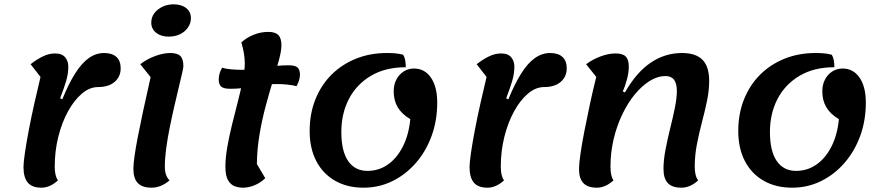

<svg xmlns="http://www.w3.org/2000/svg" viewBox="-20 -846 4099 891"><path d="M172 25Q129 25 109 1.5Q89 -22 89 -71Q89 -91 95.5 -136Q102 -181 113.5 -241.5Q125 -302 139.5 -366.5Q154 -431 168 -489L122 -548Q150 -570 178.5 -584Q207 -598 235 -598Q268 -598 282.5 -580Q297 -562 297 -537Q297 -503 286 -467Q275 -431 259 -390L269 -385Q298 -456 328 -504Q358 -552 391.5 -576Q425 -600 463 -600Q500 -600 520 -582Q540 -564 540 -529Q540 -490 512 -466Q484 -442 435 -442Q396 -442 360 -411.5Q324 -381 295.5 -329Q267 -277 250.5 -211Q234 -145 234 -73Q234 -29 249 -9Q212 25 172 25Z M683 25Q640 25 619.5 3.5Q599 -18 599 -62Q599 -83 604 -119.5Q609 -156 619 -208Q629 -260 644 -330Q659 -400 679 -488L631 -548Q662 -572 700 -586Q738 -600 770 -600Q803 -600 817 -586Q831 -572 831 -539Q831 -531 824.5 -503.5Q818 -476 808.5 -436Q799 -396 788 -348.5Q777 -301 767 -251Q757 -201 751 -155.5Q745 -110 745 -73Q745 -51 750.5 -35Q756 -19 767 -9Q727 25 683 25ZM763 -676Q727 -676 704.5 -694Q682 -712 682 -741Q682 -766 696.5 -785Q711 -804 734.5 -815Q758 -826 785 -826Q822 -826 844 -808.5Q866 -791 866 -762Q866 -738 852 -718Q838 -698 815 -687Q792 -676 763 -676Z M1108 25Q1086 25 1067.5 17.5Q1049 10 1037.5 -11Q1026 -32 1026 -73Q1026 -114 1035 -165Q1044 -216 1057.5 -270.5Q1071 -325 1084.5 -377.5Q1098 -430 1107 -475Q1116 -520 1116 -551Q1116 -573 1112 -598Q1108 -623 1100 -649Q1123 -671 1156.5 -684.5Q1190 -698 1225 -698Q1257 -698 1271.5 -683.5Q1286 -669 1286 -636Q1286 -610 1274.5 -567.5Q1263 -525 1246.5 -471Q1230 -417 1213 -354Q1196 -291 1184.5 -223Q1173 -155 1172 -85L1211 -19Q1188 3 1160.5 14Q1133 25 1108 25ZM1049 -434Q1018 -434 1006.5 -444Q995 -454 995 -477Q995 -489 998.5 -503Q1002 -517 1011 -532Q1029 -526 1055 -524Q1081 -522 1103 -522Q1157 -522 1211 -532.5Q1265 -543 1319 -543Q1350 -543 1361 -532.5Q1372 -522 1372 -499Q1372 -488 1368 -474Q1364 -460 1356 -446Q1339 -451 1313 -453.5Q1287 -456 1266 -456Q1213 -456 1158 -445Q1103 -434 1049 -434Z M1667 25Q1591 25 1534.5 -7.5Q1478 -40 1447.5 -99Q1417 -158 1417 -238Q1417 -318 1443.5 -384.5Q1470 -451 1518 -499Q1566 -547 1631.5 -573.5Q1697 -600 1776 -600Q1796 -600 1814 -598.5Q1832 -597 1851 -592Q1858 -580 1860.5 -565.5Q1863 -551 1863 -534Q1768 -534 1701 -494Q1634 -454 1599 -386.5Q1564 -319 1564 -233Q1564 -145 1595.5 -99Q1627 -53 1685 -53Q1738 -53 1780 -82.5Q1822 -112 1849.5 -166Q1877 -220 1884 -293Q1844 -317 1825.5 -348.5Q1807 -380 1807 -422Q1807 -453 1819.5 -477Q1832 -501 1853.5 -514.5Q1875 -528 1901 -528Q1951 -528 1980 -485.5Q2009 -443 2009 -370Q2009 -287 1983 -215.5Q1957 -144 1910 -90Q1863 -36 1801 -5.5Q1739 25 1667 25Z M2242 25Q2199 25 2179 1.5Q2159 -22 2159 -71Q2159 -91 2165.5 -136Q2172 -181 2183.5 -241.5Q2195 -302 2209.5 -366.5Q2224 -431 2238 -489L2192 -548Q2220 -570 2248.5 -584Q2277 -598 2305 -598Q2338 -598 2352.5 -580Q2367 -562 2367 -537Q2367 -503 2356 -467Q2345 -431 2329 -390L2339 -385Q2368 -456 2398 -504Q2428 -552 2461.5 -576Q2495 -600 2533 -600Q2570 -600 2590 -582Q2610 -564 2610 -529Q2610 -490 2582 -466Q2554 -442 2505 -442Q2466 -442 2430 -411.5Q2394 -381 2365.5 -329Q2337 -277 2320.5 -211Q2304 -145 2304 -73Q2304 -29 2319 -9Q2282 25 2242 25Z M2750 25Q2707 25 2687 3.5Q2667 -18 2667 -62Q2667 -84 2673.5 -130.5Q2680 -177 2692 -238Q2704 -299 2718 -364.5Q2732 -430 2747 -489L2700 -548Q2729 -570 2766.5 -584Q2804 -598 2836 -598Q2870 -598 2884 -583.5Q2898 -569 2898 -537Q2898 -511 2890 -479.5Q2882 -448 2870 -422L2880 -417Q2933 -510 2999.5 -555Q3066 -600 3145 -600Q3209 -600 3240 -568.5Q3271 -537 3271 -471Q3271 -426 3261 -378Q3251 -330 3237.5 -279Q3224 -228 3214 -176Q3204 -124 3204 -73Q3204 -29 3220 -9Q3183 25 3142 25Q3099 25 3079 3.5Q3059 -18 3059 -62Q3059 -103 3068.5 -152.5Q3078 -202 3090.5 -252Q3103 -302 3112 -346.5Q3121 -391 3121 -424Q3121 -459 3108 -476Q3095 -493 3069 -493Q3031 -493 2994.5 -470Q2958 -447 2925.5 -407.5Q2893 -368 2867.5 -314.5Q2842 -261 2827.5 -199.5Q2813 -138 2813 -73Q2813 -29 2827 -9Q2790 25 2750 25Z M3656 25Q3580 25 3523.5 -7.5Q3467 -40 3436.5 -99Q3406 -158 3406 -238Q3406 -318 3432.5 -384.5Q3459 -451 3507 -499Q3555 -547 3620.5 -573.5Q3686 -600 3765 -600Q3785 -600 3803 -598.5Q3821 -597 3840 -592Q3847 -580 3849.5 -565.5Q3852 -551 3852 -534Q3757 -534 3690 -494Q3623 -454 3588 -386.5Q3553 -319 3553 -233Q3553 -145 3584.5 -99Q3616 -53 3674 -53Q3727 -53 3769 -82.5Q3811 -112 3838.5 -166Q3866 -220 3873 -293Q3833 -317 3814.5 -348.5Q3796 -380 3796 -422Q3796 -453 3808.5 -477Q3821 -501 3842.5 -514.5Q3864 -528 3890 -528Q3940 -528 3969 -485.5Q3998 -443 3998 -370Q3998 -287 3972 -215.5Q3946 -144 3899 -90Q3852 -36 3790 -5.5Q3728 25 3656 25Z"/></svg>

Font: Lemonada Medium
Style: Regular
Weight: 500
Designer: Mohamed Gaber (Arabic), Eduardo Tunni (Latin)
Foundry: Kief Type Foundry
Version: Version 4.004; ttfautohint (v1.8.2)